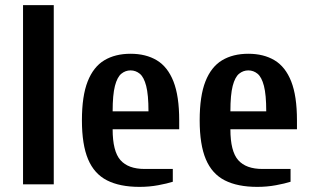

<svg xmlns="http://www.w3.org/2000/svg" viewBox="-20 -720 1220 750"><path d="M70 0V-700H190V0Z M525 10Q448 10 398 -15.5Q348 -41 324 -98Q300 -155 300 -250Q300 -345 322.5 -402Q345 -459 387.5 -484.5Q430 -510 490 -510Q550 -510 592.5 -484.5Q635 -459 657.5 -402Q680 -345 680 -250V-215H420Q420 -129 450.5 -94.5Q481 -60 545 -60H655V-10Q633 -3 598 3.5Q563 10 525 10ZM420 -285H560Q560 -350 551 -384.5Q542 -419 526 -432Q510 -445 490 -445Q470 -445 454 -432Q438 -419 429 -384.5Q420 -350 420 -285Z M985 10Q908 10 858 -15.5Q808 -41 784 -98Q760 -155 760 -250Q760 -345 782.5 -402Q805 -459 847.5 -484.5Q890 -510 950 -510Q1010 -510 1052.5 -484.5Q1095 -459 1117.5 -402Q1140 -345 1140 -250V-215H880Q880 -129 910.5 -94.5Q941 -60 1005 -60H1115V-10Q1093 -3 1058 3.5Q1023 10 985 10ZM880 -285H1020Q1020 -350 1011 -384.5Q1002 -419 986 -432Q970 -445 950 -445Q930 -445 914 -432Q898 -419 889 -384.5Q880 -350 880 -285Z"/></svg>

Font: Cuprum
Style: Regular
Weight: 400
Designer: Jovanny Lemonad
Foundry: Jovanny Lemonad
Version: Version 3.000